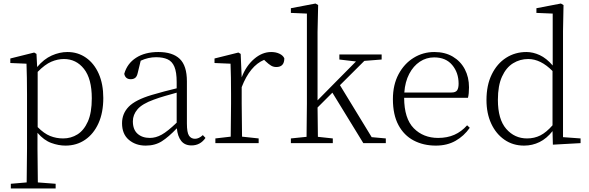

<svg xmlns="http://www.w3.org/2000/svg" viewBox="-20 -820 3373 1100"><path d="M355 14.2Q315.4 14.2 273.7 -1Q231.9 -16.1 194.8 -59.1V32.2L196.8 225.1L298.8 232.9V259.8H42V232.9L132.8 225.1L134.8 32.2V-277.8Q134.8 -379.9 131.8 -455.1L39.1 -459V-484.9L175.8 -519L189 -511.2L192.9 -436Q231.4 -481.9 276.6 -502Q321.8 -522 366.2 -522Q426.3 -522 472.9 -489.3Q519.5 -456.5 545.7 -397.5Q571.8 -338.4 571.8 -258.8Q571.8 -174.8 544.2 -113.8Q516.6 -52.7 467.8 -19.3Q418.9 14.2 355 14.2ZM195.8 -408.2V-91.8Q231.9 -55.2 267.1 -41Q302.2 -26.9 341.8 -26.9Q386.7 -26.9 423.8 -50Q460.9 -73.2 483.4 -123.8Q505.9 -174.3 505.9 -256.8Q505.9 -368.7 461.2 -425.3Q416.5 -481.9 346.2 -481.9Q310.1 -481.9 273.7 -466.3Q237.3 -450.7 195.8 -408.2Z M1077.1 13.2Q1038.6 13.2 1018.1 -12.7Q997.6 -38.6 993.2 -85Q946.3 -35.6 907.2 -10.7Q868.2 14.2 814.9 14.2Q757.3 14.2 718.3 -18.8Q679.2 -51.8 679.2 -113.8Q679.2 -169.4 717.5 -208.7Q755.9 -248 849.1 -275.9Q884.3 -286.6 920.9 -296.1Q957.5 -305.7 992.2 -314V-350.1Q992.2 -406.7 979.2 -437.5Q966.3 -468.3 940.2 -480.2Q914.1 -492.2 874 -492.2Q829.1 -492.2 786.1 -472.2L769 -401.9Q764.6 -381.8 754.6 -374Q744.6 -366.2 729 -366.2Q698.2 -366.2 691.9 -397Q708.5 -456.1 759.5 -489Q810.5 -522 887.2 -522Q968.8 -522 1009.8 -482.7Q1050.8 -443.4 1050.8 -354V-112.8Q1050.8 -61 1062.7 -43Q1074.7 -24.9 1097.2 -24.9Q1119.6 -24.9 1142.1 -45.9L1157.2 -29.8Q1127.4 13.2 1077.1 13.2ZM992.2 -117.2V-289.1Q958.5 -279.8 924.8 -270Q891.1 -260.3 860.8 -249Q794.4 -225.1 767.8 -193.8Q741.2 -162.6 741.2 -125Q741.2 -77.6 768.1 -53.7Q794.9 -29.8 838.9 -29.8Q872.6 -29.8 906.5 -48.6Q940.4 -67.4 992.2 -117.2Z M1300.8 0H1213.9V-26.9L1301.8 -37.1L1303.7 -226.1V-280.8Q1303.7 -332.5 1303 -375Q1302.2 -417.5 1300.8 -455.1L1209 -459V-484.9L1345.7 -519L1358.9 -511.2L1364.7 -377Q1389.6 -442.4 1435.8 -482.2Q1481.9 -522 1533.7 -522Q1561 -522 1581.5 -512Q1602.1 -502 1608.9 -485.8Q1608.9 -436 1563 -436Q1546.4 -436 1533 -444.1Q1519.5 -452.1 1502.9 -467.8L1493.2 -477.1Q1412.1 -443.4 1364.7 -320.8V-226.1L1366.7 -37.1L1461.9 -26.9V0Z M1924.3 -479V-507.8H2166.5V-479L2067.4 -471.2L1927.7 -332L2109.4 -34.2L2190.4 -26.9V0H2061.5L1884.3 -289.1L1799.3 -204.1L1801.3 -36.1L1886.7 -26.9V0H1646.5V-26.9L1736.3 -36.1L1738.3 -226.1V-742.2L1646.5 -746.1V-772.9L1787.6 -799.8L1802.7 -791L1799.3 -637.2V-245.1L1915.5 -362.8L2019.5 -467.8Z M2477.1 14.2Q2405.8 14.2 2350.1 -15.1Q2294.4 -44.4 2262.7 -103.5Q2231 -162.6 2231 -252Q2231 -334 2263.4 -394.8Q2295.9 -455.6 2349.9 -488.8Q2403.8 -522 2468.3 -522Q2529.8 -522 2574.5 -495.4Q2619.1 -468.8 2643.1 -423.1Q2667 -377.4 2667 -319.8Q2667 -282.7 2661.1 -259.8H2295.4Q2295.9 -140.6 2350.6 -85.2Q2405.3 -29.8 2490.2 -29.8Q2542.5 -29.8 2583.3 -47.9Q2624 -65.9 2656.2 -102.1L2671.4 -87.9Q2638.2 -40.5 2589.8 -13.2Q2541.5 14.2 2477.1 14.2ZM2296.4 -290H2566.4Q2590.3 -290 2598.9 -302.5Q2607.4 -314.9 2607.4 -340.8Q2607.4 -403.8 2570.8 -447.5Q2534.2 -491.2 2467.3 -491.2Q2422.4 -491.2 2385.3 -466.6Q2348.1 -441.9 2324.5 -396.7Q2300.8 -351.6 2296.4 -290Z M3147.5 8.8 3145.5 -68.8Q3112.3 -26.4 3071 -6.1Q3029.8 14.2 2982.4 14.2Q2918.9 14.2 2870.4 -19.3Q2821.8 -52.7 2794.4 -111.6Q2767.1 -170.4 2767.1 -247.1Q2767.1 -332 2797.4 -393.8Q2827.6 -455.6 2879.4 -488.8Q2931.2 -522 2996.1 -522Q3033.7 -522 3072.3 -504.2Q3110.8 -486.3 3146.5 -444.8V-742.2L3053.2 -746.1V-772.9L3193.4 -799.8L3208.5 -791L3205.6 -641.1V-34.2L3306.2 -26.9V0ZM3145.5 -102.1V-413.1Q3077.6 -481.9 3006.3 -481.9Q2959 -481.9 2919.4 -457.5Q2879.9 -433.1 2856.2 -381.3Q2832.5 -329.6 2832.5 -248Q2832.5 -136.2 2880.4 -81.5Q2928.2 -26.9 2999.5 -26.9Q3041.5 -26.9 3075.7 -44.2Q3109.9 -61.5 3145.5 -102.1Z"/></svg>

Font: Source Han Serif TW ExtraLight
Style: Regular
Weight: 250
Designer: Ryoko NISHIZUKA Ë•øÂ°öÊ∂ºÂ≠ê (kana & ideographs); Frank Grie√ühammer (Latin, Greek & Cyrillic); Wenlong ZHANG Âº†ÊñáÈæô 
Foundry: Adobe
Version: Version 2.003;hotconv 1.1.1;makeotfexe 2.6.0